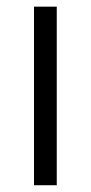

<svg xmlns="http://www.w3.org/2000/svg" viewBox="-20 -548 270 568"><path d="M147.9 0H80.6V-528.3H147.9Z"/></svg>

Font: Heebo Light
Style: Regular
Weight: 300
Designer: Oded Ezer
Foundry: Ezer Type House
Version: Version 3.100